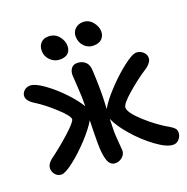

<svg xmlns="http://www.w3.org/2000/svg" viewBox="-166 -1105 1254 1289"><g transform="rotate(-20 461.0 -460.0)"><path d="M578.1 -777.8Q539.6 -777.8 512.7 -806.4Q485.8 -835 485.8 -877Q485.8 -909.2 508.3 -930.2Q530.8 -951.2 564 -951.2Q605 -951.2 632.1 -918.5Q659.2 -885.7 659.2 -849.1Q659.2 -819.3 639.2 -798.6Q619.1 -777.8 578.1 -777.8ZM335.9 -767.1Q295.9 -767.1 267.3 -795.9Q238.8 -824.7 238.8 -862.8Q238.8 -897.5 258.5 -918.7Q278.3 -939.9 312 -939.9Q357.9 -939.9 385.5 -907.2Q413.1 -874.5 413.1 -835.9Q413.1 -805.7 394.3 -786.4Q375.5 -767.1 335.9 -767.1ZM81.1 -38.1Q55.7 -38.1 38.3 -57.6Q21 -77.1 21 -103Q21 -130.4 51.8 -157.2Q129.9 -214.4 201.9 -279.5Q273.9 -344.7 273.9 -363.8Q273.9 -387.2 206.3 -449.5Q138.7 -511.7 80.1 -548.8Q23.9 -582 23.9 -616.2Q23.9 -638.7 41.3 -655.3Q58.6 -671.9 85.9 -671.9Q120.6 -671.9 182.9 -627.2Q245.1 -582.5 302 -522.2Q358.9 -461.9 386.2 -414.1Q388.2 -471.2 382.6 -551Q377 -630.9 377 -639.2Q377 -667.5 391.1 -686.8Q405.3 -706.1 433.1 -706.1Q468.8 -706.1 491.7 -684.8Q514.6 -663.6 515.1 -619.1Q521.5 -491.7 518.1 -408.2Q517.1 -387.2 515.1 -347.2Q539.1 -393.1 602.8 -462.2Q666.5 -531.2 733.6 -583.7Q800.8 -636.2 830.1 -636.2Q856.4 -636.2 877.2 -618.2Q897.9 -600.1 897.9 -575.2Q897.9 -544.4 858.9 -515.1Q780.3 -464.4 708.3 -401.6Q636.2 -338.9 636.2 -313Q636.2 -276.9 714.6 -205.6Q793 -134.3 879.9 -85Q897.9 -74.2 906.5 -63.2Q915 -52.2 915 -35.2Q915 -10.3 897.5 10.3Q879.9 30.8 855 30.8Q809.1 30.8 734.6 -23.7Q660.2 -78.1 596.9 -151.4Q533.7 -224.6 512.2 -278.8Q509.8 -201.7 509.8 -192.9Q509.8 -163.1 514.4 -112.8Q519 -62.5 519 -50.8Q519 -24.4 497.3 -5.1Q475.6 14.2 448.2 14.2Q410.2 14.2 395 -29.1Q379.9 -72.3 379.9 -152.8Q379.9 -227.5 382.8 -315.9Q353.5 -265.1 292.5 -199.2Q231.4 -133.3 170.2 -85.7Q108.9 -38.1 81.1 -38.1Z"/></g></svg>

Font: Shantell Sans Irregular
Style: Regular
Weight: 600
Designer: Stephen Nixon, Anya Danilova, Shantell Martin
Foundry: Arrow Type
Version: Version 1.006;[9816181b4]